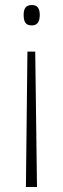

<svg xmlns="http://www.w3.org/2000/svg" viewBox="-20 -552 251 763"><path d="M138 -493C138 -518 129 -532 107 -532C81 -532 74 -516 74 -493C74 -465 82 -451 106 -451C129 -451 138 -466 138 -493ZM89 -347 83 191H127L120 -347Z"/></svg>

Font: Noto Sans Devanagari Condensed ExtraLight
Style: Regular
Weight: 200
Width: 3
Designer: Jelle Bosma - Monotype Design Team
Foundry: Monotype Imaging Inc.
Version: Version 2.004